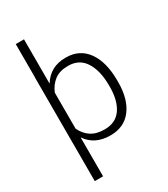

<svg xmlns="http://www.w3.org/2000/svg" viewBox="-231 -865 1024 1171"><g transform="rotate(-30 281.0 -279.5)"><path d="M504.4 -249.5Q504.4 -128.9 451.7 -59.6Q398.9 9.8 302.7 9.8Q246.1 9.8 205.3 -10.5Q164.6 -30.8 138.7 -69.3L137.2 -68.8V203.1H78.6V-528.3H79.1V-761.7H137.2V-451.7H138.7Q164.6 -493.7 204.8 -515.9Q245.1 -538.1 301.8 -538.1Q398.9 -538.1 451.7 -463.6Q504.4 -389.2 504.4 -259.8ZM445.8 -259.8Q445.8 -362.3 406.5 -424.8Q367.2 -487.3 288.6 -487.3Q228.5 -487.3 192.4 -459.7Q156.2 -432.1 137.2 -386.2V-132.8Q157.7 -88.4 194.8 -64Q231.9 -39.6 289.6 -39.6Q367.7 -39.6 406.7 -95.9Q445.8 -152.3 445.8 -249.5Z"/></g></svg>

Font: Franko
Style: Light
Weight: 300
Designer: Google
Version: Version 1.200310; 2013